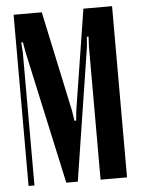

<svg xmlns="http://www.w3.org/2000/svg" viewBox="-51 -740 578 781"><g transform="rotate(-5 238.0 -349.5)"><path d="M436 0H328V-544L330 -584H323L320 -544L235 0H188L69 -544L62 -584H55L58 -544V0H34V-699H149L237 -288L243 -248H250L254 -288L319 -699H436Z"/></g></svg>

Font: Moniqa Extra Bold Narrow Heading
Style: Regular
Weight: 800
Width: 4
Designer: Rajesh Rajput
Foundry: Rajesh Rajput
Version: Version 1.000;December 15, 2022;FontCreator 14.0.0.2794 32-b